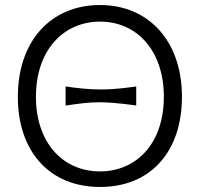

<svg xmlns="http://www.w3.org/2000/svg" viewBox="-20 -732 797 764"><path d="M378 -646C526 -646 632 -529 632 -347C632 -160 522 -50 378 -50C230 -50 123 -164 123 -347C123 -535 235 -646 378 -646ZM378 -712C181 -712 51 -567 51 -347C51 -127 179 12 378 12C579 12 704 -128 704 -347C704 -568 572 -712 378 -712ZM522 -312V-388C501 -385 441 -376 383 -376H382C331 -376 290 -381 241 -388V-312C291 -319 328 -325 374 -325H384C441 -324 510 -314 522 -312Z"/></svg>

Font: Mint Spirit
Style: Regular
Weight: 400
Designer: HARENDAL Hirwen
Foundry: Arkandis Digital Foundry.
Version: Version 1.004;FFEdit